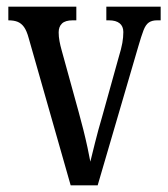

<svg xmlns="http://www.w3.org/2000/svg" viewBox="-20 -556 504 576"><path d="M66 -442Q60 -464 52 -475Q44 -486 33 -490.5Q22 -495 5 -495V-536H209V-495H198Q176 -495 166 -485.5Q156 -476 156 -459Q156 -446 158.5 -432.5Q161 -419 165 -405L216 -220Q223 -195 230 -167Q237 -139 242.5 -113.5Q248 -88 251 -71Q256 -91 265 -127.5Q274 -164 287 -208L336 -384Q344 -410 347 -427Q350 -444 350 -460Q350 -477 339 -486Q328 -495 307 -495H299V-536H462V-495H451Q436 -495 426.5 -488.5Q417 -482 410.5 -465Q404 -448 395 -417L273 0H192Z"/></svg>

Font: Noto Serif Khmer ExtraCondensed
Style: Regular
Weight: 400
Width: 2
Designer: Danh Hong and the Monotype Design Team
Foundry: Monotype Imaging Inc.
Version: Version 2.004